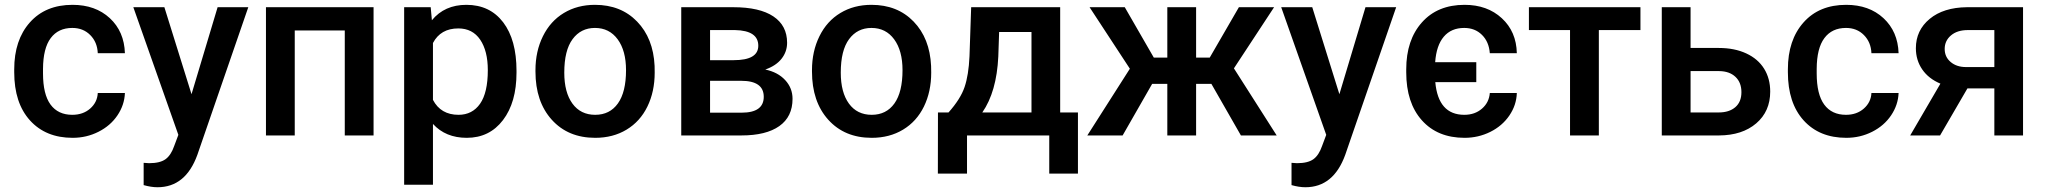

<svg xmlns="http://www.w3.org/2000/svg" viewBox="-20 -558 8425 791"><path d="M277.8 -85Q322.3 -85 351.6 -110.8Q380.9 -136.7 382.8 -174.8H494.6Q492.7 -125.5 463.9 -82.8Q435.1 -40 385.7 -15.1Q336.4 9.8 279.3 9.8Q168.5 9.8 103.5 -62Q38.6 -133.8 38.6 -260.3V-272.5Q38.6 -393.1 103 -465.6Q167.5 -538.1 278.8 -538.1Q373 -538.1 432.4 -483.2Q491.7 -428.2 494.6 -338.9H382.8Q380.9 -384.3 351.8 -413.6Q322.8 -442.9 277.8 -442.9Q220.2 -442.9 189 -401.1Q157.7 -359.4 157.2 -274.4V-255.4Q157.2 -169.4 188.2 -127.2Q219.2 -85 277.8 -85Z M529.3 0ZM769 -169.9 876.5 -528.3H1002.9L793 80.1Q744.6 213.4 628.9 213.4Q603 213.4 571.8 204.6V112.8L594.2 114.3Q639.2 114.3 661.9 97.9Q684.6 81.5 697.8 43L714.8 -2.4L529.3 -528.3H657.2Z M1519 0H1400.4V-432.6H1194.3V0H1075.7V-528.3H1519Z M1645 0ZM2107.9 -258.8Q2107.9 -136.2 2052.2 -63.2Q1996.6 9.8 1902.8 9.8Q1815.9 9.8 1763.7 -47.4V203.1H1645V-528.3H1754.4L1759.3 -474.6Q1811.5 -538.1 1901.4 -538.1Q1998 -538.1 2053 -466.1Q2107.9 -394 2107.9 -266.1ZM1989.7 -269Q1989.7 -348.1 1958.3 -394.5Q1926.8 -440.9 1868.2 -440.9Q1795.4 -440.9 1763.7 -380.9V-146.5Q1795.9 -85 1869.1 -85Q1925.8 -85 1957.8 -130.6Q1989.7 -176.3 1989.7 -269Z M2186 0ZM2186 -269Q2186 -346.7 2216.8 -408.9Q2247.6 -471.2 2303.2 -504.6Q2358.9 -538.1 2431.2 -538.1Q2538.1 -538.1 2604.7 -469.2Q2671.4 -400.4 2676.8 -286.6L2677.2 -258.8Q2677.2 -180.7 2647.2 -119.1Q2617.2 -57.6 2561.3 -23.9Q2505.4 9.8 2432.1 9.8Q2320.3 9.8 2253.2 -64.7Q2186 -139.2 2186 -263.2ZM2304.7 -258.8Q2304.7 -177.2 2338.4 -131.1Q2372.1 -85 2432.1 -85Q2492.2 -85 2525.6 -131.8Q2559.1 -178.7 2559.1 -269Q2559.1 -349.1 2524.7 -396Q2490.2 -442.9 2431.2 -442.9Q2373 -442.9 2338.9 -396.7Q2304.7 -350.6 2304.7 -258.8Z M2786.6 0V-528.3H3001Q3109.4 -528.3 3166 -490.5Q3222.7 -452.6 3222.7 -381.8Q3222.7 -345.2 3200 -316.2Q3177.2 -287.1 3132.8 -271.5Q3184.6 -260.7 3214.8 -228Q3245.1 -195.3 3245.1 -150.9Q3245.1 -77.1 3190.7 -38.6Q3136.2 0 3034.2 0ZM2905.3 -225.1V-93.8H3035.2Q3126.5 -93.8 3126.5 -159.2Q3126.5 -225.1 3033.7 -225.1ZM2905.3 -310.1H3002.9Q3104 -310.1 3104 -369.6Q3104 -432.1 3008.3 -434.1H2905.3Z M3325.2 0ZM3325.2 -269Q3325.2 -346.7 3356 -408.9Q3386.7 -471.2 3442.4 -504.6Q3498 -538.1 3570.3 -538.1Q3677.2 -538.1 3743.9 -469.2Q3810.5 -400.4 3815.9 -286.6L3816.4 -258.8Q3816.4 -180.7 3786.4 -119.1Q3756.3 -57.6 3700.4 -23.9Q3644.5 9.8 3571.3 9.8Q3459.5 9.8 3392.3 -64.7Q3325.2 -139.2 3325.2 -263.2ZM3443.8 -258.8Q3443.8 -177.2 3477.5 -131.1Q3511.2 -85 3571.3 -85Q3631.3 -85 3664.8 -131.8Q3698.2 -178.7 3698.2 -269Q3698.2 -349.1 3663.8 -396Q3629.4 -442.9 3570.3 -442.9Q3512.2 -442.9 3478 -396.7Q3443.8 -350.6 3443.8 -258.8Z M3887.7 -94.7Q3937 -149.9 3953.9 -199.5Q3970.7 -249 3974.1 -326.2L3981 -528.3H4347.7V-94.7H4420.9V157.2H4302.7V0H3963.9V157.2H3843.8L3844.2 -94.7ZM4026.9 -94.7H4229.5V-426.3H4096.2L4092.8 -325.2Q4085.9 -179.7 4026.9 -94.7Z M4970.7 -212.4H4907.7V0H4789.1V-212.4H4726.6L4605 0H4459.5L4634.8 -274.9L4468.8 -528.3H4613.8L4733.4 -320.8H4789.1V-528.3H4907.7V-320.8H4963.9L5084 -528.3H5229L5063.5 -276.4L5239.7 0H5092.3Z M5258.3 0ZM5498 -169.9 5605.5 -528.3H5731.9L5522 80.1Q5473.6 213.4 5357.9 213.4Q5332 213.4 5300.8 204.6V112.8L5323.2 114.3Q5368.2 114.3 5390.9 97.9Q5413.6 81.5 5426.8 43L5443.8 -2.4L5258.3 -528.3H5386.2Z M6012.7 -85Q6056.2 -85 6085.4 -110.4Q6114.7 -135.7 6117.7 -174.8H6229Q6227.5 -125 6198.2 -82Q6168.9 -39.1 6119.6 -14.6Q6070.3 9.8 6013.7 9.8Q5902.3 9.8 5837.9 -62.3Q5773.4 -134.3 5773.4 -260.3V-272.5Q5773.4 -393.1 5837.9 -465.6Q5902.3 -538.1 6013.7 -538.1Q6107.4 -538.1 6167.2 -482.9Q6227.1 -427.7 6229 -338.9H6117.7Q6114.3 -385.7 6085.4 -414.3Q6056.6 -442.9 6012.2 -442.9Q5958.5 -442.9 5928 -406.7Q5897.5 -370.6 5892.6 -301.8H6062V-219.7H5893.1Q5905.3 -85 6012.7 -85Z M6738.3 -434.1H6566.9V0H6448.2V-434.1H6278.8V-528.3H6738.3Z M6944.8 -360.4H7061Q7126 -360.4 7174.3 -337.9Q7222.7 -315.4 7247.8 -274.9Q7272.9 -234.4 7272.9 -180.7Q7272.9 -99.1 7215.3 -49.8Q7157.7 -0.5 7062 0H6826.2V-528.3H6944.8ZM6944.8 -265.1V-94.7H7060.5Q7104 -94.7 7129.2 -116.5Q7154.3 -138.2 7154.3 -178.2Q7154.3 -218.3 7129.6 -241.5Q7105 -264.6 7063 -265.1Z M7585 -85Q7629.4 -85 7658.7 -110.8Q7688 -136.7 7689.9 -174.8H7801.8Q7799.8 -125.5 7771 -82.8Q7742.2 -40 7692.9 -15.1Q7643.6 9.8 7586.4 9.8Q7475.6 9.8 7410.6 -62Q7345.7 -133.8 7345.7 -260.3V-272.5Q7345.7 -393.1 7410.2 -465.6Q7474.6 -538.1 7585.9 -538.1Q7680.2 -538.1 7739.5 -483.2Q7798.8 -428.2 7801.8 -338.9H7689.9Q7688 -384.3 7658.9 -413.6Q7629.9 -442.9 7585 -442.9Q7527.3 -442.9 7496.1 -401.1Q7464.8 -359.4 7464.4 -274.4V-255.4Q7464.4 -169.4 7495.4 -127.2Q7526.4 -85 7585 -85Z M8314.5 -528.3V0H8196.3V-193.8H8085.4L7972.7 0H7849.6L7974.1 -213.4Q7925.3 -233.9 7899.2 -272Q7873 -310.1 7873 -359.4Q7873 -433.1 7929.9 -480.2Q7986.8 -527.3 8083.5 -528.3ZM7991.7 -356.4Q7991.7 -323.2 8016.4 -302.5Q8041 -281.7 8079.6 -281.7H8196.3V-434.1H8086.9Q8043.5 -434.1 8017.6 -412.1Q7991.7 -390.1 7991.7 -356.4Z"/></svg>

Font: Roboto Medium
Style: Regular
Weight: 500
Designer: Google
Version: Version 2.134; 2016; ttfautohint (v1.6)